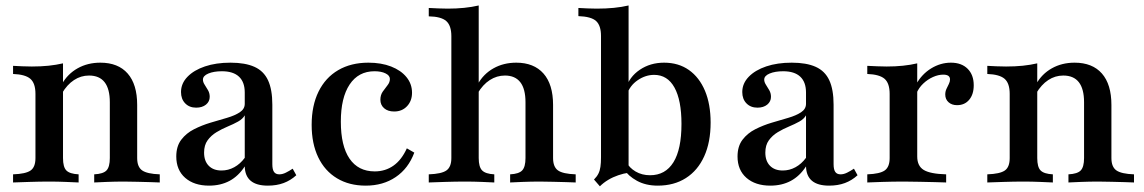

<svg xmlns="http://www.w3.org/2000/svg" viewBox="-20 -651 4081 685"><path d="M316.1 0V-29Q348.4 -30.6 360.1 -43.1Q371.8 -55.6 371.8 -87.1V-286.3Q371.8 -333.9 353.2 -357.7Q334.7 -381.5 297.6 -381.5Q268.5 -381.5 244 -365.3Q219.4 -349.2 200.8 -317.7V-350.8Q221 -387.1 256.9 -407.3Q292.7 -427.4 337.9 -427.4Q401.6 -427.4 435.5 -388.7Q469.4 -350 469.4 -276.6V-87.1Q469.4 -55.6 487.1 -43.1Q504.8 -30.6 550 -29V0Q537.9 -0.8 516.9 -1.2Q496 -1.6 471 -2.4Q446 -3.2 422.6 -3.2Q391.1 -3.2 361.3 -2Q331.5 -0.8 316.1 0ZM26.6 0V-29Q71.8 -30.6 89.1 -42.7Q106.5 -54.8 106.5 -87.1V-316.1Q106.5 -354 88.3 -369.8Q70.2 -385.5 26.6 -387.1V-416.1Q42.7 -415.3 59.3 -414.5Q75.8 -413.7 93.5 -413.7Q125.8 -413.7 153.2 -416.5Q180.6 -419.4 204.8 -425V-87.1Q204.8 -54.8 216.9 -42.7Q229 -30.6 260.5 -29V0Q241.9 -0.8 214.1 -2Q186.3 -3.2 155.6 -3.2Q121.8 -3.2 85.9 -2Q50 -0.8 26.6 0Z M725.8 11.3Q672.6 11.3 640.7 -16.5Q608.9 -44.4 608.9 -92.7Q608.9 -129 626.6 -152.4Q644.4 -175.8 672.2 -189.9Q700 -204 731 -213.3Q762.1 -222.6 789.9 -230.6Q817.7 -238.7 835.5 -250.4Q853.2 -262.1 853.2 -280.6V-321Q853.2 -358.1 832.7 -377.4Q812.1 -396.8 771.8 -396.8Q742.7 -396.8 723.4 -388.7Q704 -380.6 704 -366.9Q704 -358.1 710.1 -348.8Q716.1 -339.5 722.2 -329Q728.2 -318.5 728.2 -305.6Q728.2 -288.7 714.9 -277.8Q701.6 -266.9 679.8 -266.9Q655.6 -266.9 640.7 -282.3Q625.8 -297.6 625.8 -322.6Q625.8 -353.2 648.8 -377Q671.8 -400.8 711.3 -414.1Q750.8 -427.4 802.4 -427.4Q854.8 -427.4 887.9 -412.5Q921 -397.6 936.3 -364.5Q951.6 -331.5 951.6 -277.4V-65.3Q951.6 -46 957.7 -37.5Q963.7 -29 976.6 -29Q987.9 -29 1000 -35.1Q1012.1 -41.1 1024.2 -49.2L1037.1 -25.8Q1016.9 -7.3 991.9 2Q966.9 11.3 935.5 11.3Q854.8 11.3 853.2 -57.3Q830.6 -22.6 798.8 -5.6Q766.9 11.3 725.8 11.3ZM770.2 -42.7Q794.4 -42.7 815.7 -54.4Q837.1 -66.1 853.2 -87.9V-239.5Q846 -226.6 829.4 -217.3Q812.9 -208.1 792.3 -199.6Q771.8 -191.1 752.4 -179.4Q733.1 -167.7 720.6 -150.4Q708.1 -133.1 708.1 -106.5Q708.1 -76.6 724.6 -59.7Q741.1 -42.7 770.2 -42.7Z M1284.7 11.3Q1225.8 11.3 1182.3 -14.9Q1138.7 -41.1 1115.3 -89.9Q1091.9 -138.7 1091.9 -205.6Q1091.9 -274.2 1116.5 -324.2Q1141.1 -374.2 1186.7 -400.8Q1232.3 -427.4 1294.4 -427.4Q1340.3 -427.4 1375.4 -413.7Q1410.5 -400 1430.2 -375.8Q1450 -351.6 1450 -320.2Q1450 -291.1 1432.3 -272.2Q1414.5 -253.2 1386.3 -253.2Q1363.7 -253.2 1350.4 -264.9Q1337.1 -276.6 1337.1 -295.2Q1337.1 -312.1 1345.6 -324.2Q1354 -336.3 1362.5 -346.8Q1371 -357.3 1371 -369.4Q1371 -381.5 1355.6 -389.1Q1340.3 -396.8 1316.1 -396.8Q1258.9 -396.8 1227.4 -349.6Q1196 -302.4 1196 -216.9Q1196 -130.6 1227 -85.1Q1258.1 -39.5 1316.9 -39.5Q1354.8 -39.5 1383.9 -60.1Q1412.9 -80.6 1431.5 -121.8L1458.1 -106.5Q1437.1 -50 1391.9 -19.4Q1346.8 11.3 1284.7 11.3Z M1800 0V-29Q1831.5 -30.6 1843.1 -43.1Q1854.8 -55.6 1854.8 -87.1V-286.3Q1854.8 -333.9 1836.3 -357.7Q1817.7 -381.5 1781.5 -381.5Q1752.4 -381.5 1727.4 -365.3Q1702.4 -349.2 1683.9 -317.7L1684.7 -350.8Q1704.8 -387.1 1740.7 -407.3Q1776.6 -427.4 1821.8 -427.4Q1884.7 -427.4 1919 -388.7Q1953.2 -350 1953.2 -276.6V-87.1Q1953.2 -55.6 1970.6 -43.1Q1987.9 -30.6 2033.9 -29V0Q2021.8 -0.8 2000.4 -1.2Q1979 -1.6 1954.4 -2.4Q1929.8 -3.2 1906.5 -3.2Q1875 -3.2 1844.8 -2Q1814.5 -0.8 1800 0ZM1509.7 0V-29Q1555.6 -30.6 1573 -43.1Q1590.3 -55.6 1590.3 -87.1V-521.8Q1590.3 -559.7 1572.2 -575.8Q1554 -591.9 1509.7 -592.7V-622.6Q1527.4 -621.8 1544 -621Q1560.5 -620.2 1577.4 -620.2Q1608.1 -620.2 1635.9 -623Q1663.7 -625.8 1687.9 -631.5V-87.1Q1687.9 -55.6 1700 -43.1Q1712.1 -30.6 1743.5 -29V0Q1727.4 -0.8 1698.8 -2Q1670.2 -3.2 1639.5 -3.2Q1604.8 -3.2 1568.1 -2Q1531.5 -0.8 1509.7 0Z M2326.6 11.3Q2283.9 11.3 2252.4 -6Q2221 -23.4 2206.5 -46.8L2214.5 -73.4Q2225 -52.4 2247.6 -39.1Q2270.2 -25.8 2299.2 -25.8Q2354 -25.8 2382.7 -72.2Q2411.3 -118.5 2411.3 -208.9Q2411.3 -293.5 2386.3 -338.7Q2361.3 -383.9 2313.7 -383.9Q2283.1 -383.9 2255.2 -364.9Q2227.4 -346 2216.9 -314.5L2212.9 -334.7Q2225 -376.6 2262.5 -402Q2300 -427.4 2349.2 -427.4Q2400.8 -427.4 2437.9 -401.2Q2475 -375 2495.2 -327Q2515.3 -279 2515.3 -213.7Q2515.3 -143.5 2492.3 -93.1Q2469.4 -42.7 2427 -15.7Q2384.7 11.3 2326.6 11.3ZM2120.2 13.7 2099.2 -10.5Q2109.7 -21 2114.9 -31.5Q2120.2 -41.9 2122.2 -56Q2124.2 -70.2 2124.2 -89.5V-522.6Q2124.2 -559.7 2106.9 -575.8Q2089.5 -591.9 2043.5 -593.5V-622.6Q2058.9 -621.8 2075.8 -621Q2092.7 -620.2 2108.9 -620.2Q2141.9 -620.2 2170.2 -623Q2198.4 -625.8 2222.6 -631.5V-34.7Q2204.8 -32.3 2185.9 -25.8Q2166.9 -19.4 2150 -9.3Q2133.1 0.8 2120.2 13.7Z M2728.2 11.3Q2675 11.3 2643.1 -16.5Q2611.3 -44.4 2611.3 -92.7Q2611.3 -129 2629 -152.4Q2646.8 -175.8 2674.6 -189.9Q2702.4 -204 2733.5 -213.3Q2764.5 -222.6 2792.3 -230.6Q2820.2 -238.7 2837.9 -250.4Q2855.6 -262.1 2855.6 -280.6V-321Q2855.6 -358.1 2835.1 -377.4Q2814.5 -396.8 2774.2 -396.8Q2745.2 -396.8 2725.8 -388.7Q2706.5 -380.6 2706.5 -366.9Q2706.5 -358.1 2712.5 -348.8Q2718.5 -339.5 2724.6 -329Q2730.6 -318.5 2730.6 -305.6Q2730.6 -288.7 2717.3 -277.8Q2704 -266.9 2682.3 -266.9Q2658.1 -266.9 2643.1 -282.3Q2628.2 -297.6 2628.2 -322.6Q2628.2 -353.2 2651.2 -377Q2674.2 -400.8 2713.7 -414.1Q2753.2 -427.4 2804.8 -427.4Q2857.3 -427.4 2890.3 -412.5Q2923.4 -397.6 2938.7 -364.5Q2954 -331.5 2954 -277.4V-65.3Q2954 -46 2960.1 -37.5Q2966.1 -29 2979 -29Q2990.3 -29 3002.4 -35.1Q3014.5 -41.1 3026.6 -49.2L3039.5 -25.8Q3019.4 -7.3 2994.4 2Q2969.4 11.3 2937.9 11.3Q2857.3 11.3 2855.6 -57.3Q2833.1 -22.6 2801.2 -5.6Q2769.4 11.3 2728.2 11.3ZM2772.6 -42.7Q2796.8 -42.7 2818.1 -54.4Q2839.5 -66.1 2855.6 -87.9V-239.5Q2848.4 -226.6 2831.9 -217.3Q2815.3 -208.1 2794.8 -199.6Q2774.2 -191.1 2754.8 -179.4Q2735.5 -167.7 2723 -150.4Q2710.5 -133.1 2710.5 -106.5Q2710.5 -76.6 2727 -59.7Q2743.5 -42.7 2772.6 -42.7Z M3074.2 0V-29Q3119.4 -30.6 3136.7 -43.1Q3154 -55.6 3154 -87.1V-316.1Q3154 -354 3135.9 -369.8Q3117.7 -385.5 3074.2 -387.1V-416.1Q3094.4 -415.3 3110.1 -414.5Q3125.8 -413.7 3143.5 -413.7Q3204.8 -413.7 3252.4 -425V-92.7Q3252.4 -58.9 3275.4 -44.8Q3298.4 -30.6 3355.6 -29V0Q3341.1 -0.8 3316.1 -1.2Q3291.1 -1.6 3262.1 -2.4Q3233.1 -3.2 3205.6 -3.2Q3165.3 -3.2 3128.6 -2Q3091.9 -0.8 3074.2 0ZM3394.4 -275.8Q3375.8 -275.8 3364.1 -286.3Q3352.4 -296.8 3352.4 -313.7Q3352.4 -325 3356.9 -334.3Q3361.3 -343.5 3365.3 -351.6Q3369.4 -359.7 3369.4 -367.7Q3369.4 -384.7 3345.2 -384.7Q3327.4 -384.7 3308.5 -376.2Q3289.5 -367.7 3273.8 -352.8Q3258.1 -337.9 3250 -318.5L3248.4 -350Q3268.5 -386.3 3302 -406.9Q3335.5 -427.4 3372.6 -427.4Q3410.5 -427.4 3432.3 -405.6Q3454 -383.9 3454 -346.8Q3454 -314.5 3437.9 -295.2Q3421.8 -275.8 3394.4 -275.8Z M3791.9 0V-29Q3824.2 -30.6 3835.9 -43.1Q3847.6 -55.6 3847.6 -87.1V-286.3Q3847.6 -333.9 3829 -357.7Q3810.5 -381.5 3773.4 -381.5Q3744.4 -381.5 3719.8 -365.3Q3695.2 -349.2 3676.6 -317.7V-350.8Q3696.8 -387.1 3732.7 -407.3Q3768.5 -427.4 3813.7 -427.4Q3877.4 -427.4 3911.3 -388.7Q3945.2 -350 3945.2 -276.6V-87.1Q3945.2 -55.6 3962.9 -43.1Q3980.6 -30.6 4025.8 -29V0Q4013.7 -0.8 3992.7 -1.2Q3971.8 -1.6 3946.8 -2.4Q3921.8 -3.2 3898.4 -3.2Q3866.9 -3.2 3837.1 -2Q3807.3 -0.8 3791.9 0ZM3502.4 0V-29Q3547.6 -30.6 3564.9 -42.7Q3582.3 -54.8 3582.3 -87.1V-316.1Q3582.3 -354 3564.1 -369.8Q3546 -385.5 3502.4 -387.1V-416.1Q3518.5 -415.3 3535.1 -414.5Q3551.6 -413.7 3569.4 -413.7Q3601.6 -413.7 3629 -416.5Q3656.5 -419.4 3680.6 -425V-87.1Q3680.6 -54.8 3692.7 -42.7Q3704.8 -30.6 3736.3 -29V0Q3717.7 -0.8 3689.9 -2Q3662.1 -3.2 3631.5 -3.2Q3597.6 -3.2 3561.7 -2Q3525.8 -0.8 3502.4 0Z"/></svg>

Font: Playfair SemiBold
Style: Regular
Weight: 600
Designer: Claus Eggers Sørensen
Foundry: Claus Eggers Sørensen
Version: Version 2.001;gftools[0.9.30]